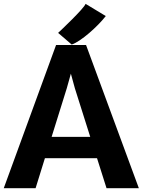

<svg xmlns="http://www.w3.org/2000/svg" viewBox="-27 -987 748 1007"><path d="M-7.3 0H159.7L208.5 -157.2H481.9L531.7 0H701.2L424.3 -751H267.1ZM243.7 -269 323.2 -523.9 344.7 -600.6 365.7 -523.9 446.3 -269ZM349.1 -753.4C397.5 -769.5 485.4 -848.1 527.8 -902.8L421.9 -966.8C413.1 -941.9 291.5 -827.1 277.8 -814.5Z"/></svg>

Font: Merriweather Sans
Style: Bold
Weight: 700
Designer: Eben Sorkin ( eben@eyebytes.com )
Foundry: Eben Sorkin
Version: Version 1.003